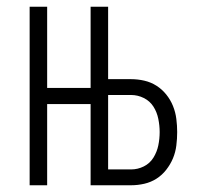

<svg xmlns="http://www.w3.org/2000/svg" viewBox="-20 -550 590 570"><path d="M68 0V-530H120V-289H249V-530H301V-315H369Q389 -315 408.5 -310.5Q428 -306 444.5 -295.5Q461 -285 473.5 -269.5Q486 -254 493.5 -235.5Q501 -217 503.5 -197Q506 -177 506 -158Q506 -138 503.5 -118Q501 -98 493.5 -80Q486 -62 473.5 -46Q461 -30 444.5 -19.5Q428 -9 408.5 -4.5Q389 0 369 0H249V-241H120V0ZM301 -47H369Q389 -47 407 -56Q425 -65 435.5 -82Q446 -99 450 -118.5Q454 -138 454 -158Q454 -177 450 -197Q446 -217 435.5 -233.5Q425 -250 407 -259Q389 -268 369 -268H301Z"/></svg>

Font: Lode Dark Term
Style: Regular
Weight: 400
Monospace: yes
Designer: Belleve Invis
Foundry: Belleve Invis
Version: Version 29.2.0